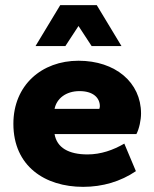

<svg xmlns="http://www.w3.org/2000/svg" viewBox="-20 -716 600 746"><path d="M303 10C379 10 449 -11 508 -51L463 -158C420 -133 372 -116 320 -116C247 -116 201 -142 192 -195H510C521 -216 528 -250 528 -275C528 -396 428 -480 285 -480C142 -480 32 -385 32 -235C32 -70 155 10 303 10ZM289 -362C342 -362 368 -336 368 -303C368 -300 367 -297 366 -293H192C200 -333 236 -362 289 -362ZM452 -537 356 -696H214L118 -537H234L285 -615L336 -537Z"/></svg>

Font: Gantari ExtraBold
Style: Regular
Weight: 800
Designer: Anugrah Pasau
Foundry: Lafontype
Version: Version 1.000